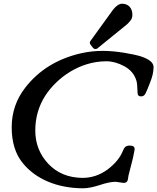

<svg xmlns="http://www.w3.org/2000/svg" viewBox="-20 -985 847 1034"><path d="M672 -40C681 -77 697 -132 703 -169L705 -181V-183C705 -195 696 -201 679 -201C658 -201 650 -193 642 -173C627 -136 600 -103 559 -72C518 -42 473 -27 424 -27C348 -28 287 -53 240 -103C193 -153 170 -213 170 -282C170 -351 188 -414 224 -470C286 -565 407 -655 553 -655C584 -655 617 -646 650 -628C683 -610 705 -584 715 -549C718 -540 720 -518 721 -483V-482C722 -471 728 -466 739 -466C750 -465 758 -471 764 -482C773 -501 780 -519 788 -540C801 -571 807 -599 807 -625C806 -648 784 -666 740 -681C694 -695 603 -711 536 -711C495 -711 455 -707 416 -698C289 -669 189 -607 116 -513C67 -450 43 -379 43 -299C43 -219 63 -154 104 -105C171 -23 285 29 428 29C452 29 481 23 516 12C551 0 580 -6 603 -6L645 0C671 0 668 -19 672 -40ZM638 -965C622 -965 606 -954 589 -933L469 -767C462 -759 462 -751 468 -744L481 -727C485 -723 489 -721 492 -721C496 -721 500 -722 503 -723L504 -724L658 -849C664 -853 673 -862 684 -876C690 -884 693 -894 693 -906C693 -938 674 -965 638 -965Z"/></svg>

Font: fbb
Style: Bold Italic
Weight: 700
Italic angle: -12°
Designer: David J. Perry, Michael Sharpe
Version: Version 0.991